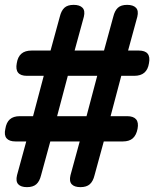

<svg xmlns="http://www.w3.org/2000/svg" viewBox="-33 -760 653 790"><path d="M97 -552H175L213 -691Q219 -716 232 -728Q245 -740 270 -740Q295 -740 306.5 -728Q318 -716 312 -691L274 -552H395L433 -691Q439 -716 452 -728Q465 -740 490 -740Q515 -740 526.5 -728Q538 -716 532 -691L494 -552H538Q564 -552 574.5 -539Q585 -526 580 -500Q576 -474 561 -461Q546 -448 519 -448H466L422 -282H490Q516 -282 527 -269Q538 -256 533 -230Q528 -204 513.5 -191Q499 -178 472 -178H394L356 -39Q350 -14 336.5 -2Q323 10 298 10Q273 10 262 -2Q251 -14 257 -39L295 -178H174L136 -39Q130 -14 116.5 -2Q103 10 78 10Q53 10 42 -2Q31 -14 37 -39L75 -178H31Q5 -178 -6 -191Q-17 -204 -11 -230Q-7 -256 7.5 -269Q22 -282 49 -282H103L147 -448H78Q52 -448 41.5 -461Q31 -474 36 -500Q40 -526 55 -539Q70 -552 97 -552ZM202 -282H323L367 -448H246Z"/></svg>

Font: Maple Mono NL Medium
Style: Italic
Weight: 500
Italic angle: -10°
Monospace: yes
Designer: subframe7536
Version: Version 7.000